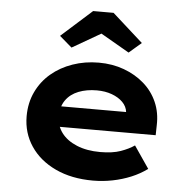

<svg xmlns="http://www.w3.org/2000/svg" viewBox="-55 -834 888 898"><g transform="rotate(5 389.5 -385.0)"><path d="M414 10Q313 10 237.5 -25.5Q162 -61 120.5 -123Q79 -185 79 -263Q79 -326 103.5 -377.5Q128 -429 171 -465.5Q214 -502 271.5 -522Q329 -542 394 -542Q458 -542 512.5 -522Q567 -502 607.5 -466.5Q648 -431 669.5 -382Q691 -333 689 -274L688 -227H187L164 -323H558L541 -302V-322Q538 -349 518 -369Q498 -389 466.5 -400.5Q435 -412 396 -412Q348 -412 310 -397Q272 -382 250.5 -351.5Q229 -321 229 -275Q229 -232 254 -198.5Q279 -165 326 -145.5Q373 -126 436 -126Q494 -126 532 -139.5Q570 -153 596 -171L667 -67Q633 -42 592 -25Q551 -8 505.5 1Q460 10 414 10ZM260 -601 202 -651 346 -780H442L586 -651L528 -601L379 -687H409Z"/></g></svg>

Font: Lexend Giga
Style: Bold
Weight: 700
Version: Version 1.007